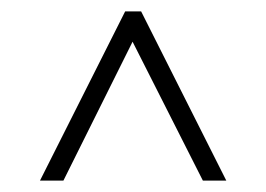

<svg xmlns="http://www.w3.org/2000/svg" viewBox="-20 -776 466 336"><path d="M50 -460 199 -756H227L376 -460H335L212 -703L91 -460Z"/></svg>

Font: Stick No Bills ExtraLight ExtraLight
Style: Regular
Weight: 250
Version: Version 2.000